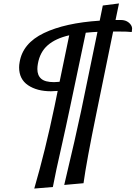

<svg xmlns="http://www.w3.org/2000/svg" viewBox="-20 -816 790 1115"><path d="M747 -649Q747 -643 746 -638Q745 -633 745 -630Q724 -633 661 -633H637L541 -164Q482 123 465 248L353 258L360 228Q419 -19 451 -171L546 -631Q518 -630 478 -626L386 -189Q373 -126 362 -77Q351 -28 343 9Q301 193 287 270L179 279Q243 59 297 -200L315 -288Q289 -286 276 -286Q195 -286 143 -321Q91 -356 91 -425Q91 -439 94 -455Q112 -565 235 -624Q358 -683 559 -696L577 -784L671 -796L651 -700H681Q709 -700 727 -685.5Q745 -671 747 -653ZM382 -611Q303 -593 257.5 -553.5Q212 -514 200 -446Q197 -430 197 -415Q197 -378 219.5 -358.5Q242 -339 294 -339Q306 -339 326 -341Z"/></svg>

Font: Charmonman
Style: Bold
Weight: 700
Designer: Ekaluck Peanpanawate
Foundry: Cadson Demak Co.,Ltd.
Version: Version 1.000; ttfautohint (v1.6)